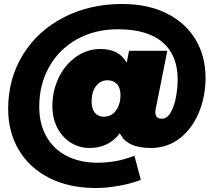

<svg xmlns="http://www.w3.org/2000/svg" viewBox="-20 -734 1077 964"><path d="M1012 -343Q1012 -250 978.5 -169Q945 -88 882.5 -39.5Q820 9 737 9Q616 9 582 -65Q526 9 429 9Q379 9 336.5 -17Q294 -43 268.5 -91Q243 -139 243 -202Q243 -278 274.5 -343.5Q306 -409 361.5 -448.5Q417 -488 485 -488Q578 -488 616 -419L628 -479H820L763 -193Q760 -181 760 -171Q760 -138 792 -138Q820 -138 838 -171Q856 -204 864 -249.5Q872 -295 872 -335Q872 -457 796 -522Q720 -587 572 -587Q456 -587 366.5 -537Q277 -487 227 -398.5Q177 -310 177 -198Q177 -113 212.5 -49.5Q248 14 314 48.5Q380 83 470 83Q565 83 655 48L687 169Q638 188 576.5 199Q515 210 461 210Q327 210 227.5 159.5Q128 109 74.5 19Q21 -71 21 -187Q21 -340 95.5 -460Q170 -580 300.5 -647Q431 -714 592 -714Q721 -714 815.5 -667.5Q910 -621 961 -537Q1012 -453 1012 -343ZM585 -257Q585 -293 567 -312Q549 -331 520 -331Q485 -331 462.5 -302.5Q440 -274 440 -223Q440 -187 456.5 -167.5Q473 -148 500 -148Q540 -148 562.5 -179.5Q585 -211 585 -257Z"/></svg>

Font: Montserrat Alternates Black
Style: Italic
Weight: 900
Italic angle: -11.3°
Designer: Julieta Ulanovsky
Foundry: Julieta Ulanovsky
Version: Version 7.200